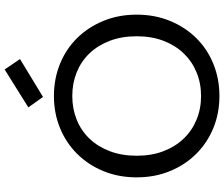

<svg xmlns="http://www.w3.org/2000/svg" viewBox="-89 -868 964 826"><g transform="rotate(-90 393.0 -455.0)"><path d="M743 -349Q743 -427 716 -492.5Q689 -558 642 -605.5Q595 -653 531 -679Q467 -705 393 -705Q319 -705 255.5 -679Q192 -653 144.5 -605.5Q97 -558 70 -492.5Q43 -427 43 -349Q43 -271 70 -205.5Q97 -140 144.5 -92.5Q192 -45 255.5 -19Q319 7 393 7Q467 7 531 -19Q595 -45 642 -92.5Q689 -140 716 -205.5Q743 -271 743 -349ZM136 -349Q136 -413 155.5 -464.5Q175 -516 209.5 -552Q244 -588 291 -607Q338 -626 393 -626Q448 -626 495 -607Q542 -588 576.5 -552Q611 -516 630.5 -464.5Q650 -413 650 -349Q650 -285 630.5 -234Q611 -183 576.5 -147Q542 -111 495 -91.5Q448 -72 393 -72Q338 -72 291 -91.5Q244 -111 209.5 -147Q175 -183 155.5 -234Q136 -285 136 -349ZM552 -851 389 -752 344 -815 507 -917Z"/></g></svg>

Font: Poppins
Style: Regular
Weight: 400
Designer: Ninad Kale (Devanagari), Jonny Pinhorn (Latin)
Foundry: Indian Type Foundry
Version: Version 3.002 2017